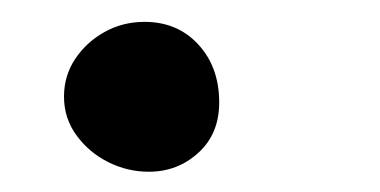

<svg xmlns="http://www.w3.org/2000/svg" viewBox="-20 -142 356 180"><path d="M115.5 -121.5Q146.5 -121.5 166 -100.2Q185.5 -79 185.5 -46Q185.5 -16.5 166 1.2Q146.5 19 119.5 19Q99.5 19 81.5 10Q63.5 1 51.8 -15Q40 -31 40 -51.5Q40 -71 50.5 -86.8Q61 -102.5 78 -112Q95 -121.5 115.5 -121.5Z"/></svg>

Font: Grandstander Thin Light
Style: Regular
Weight: 300
Version: Version 1.200